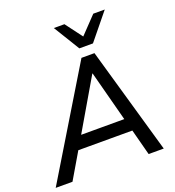

<svg xmlns="http://www.w3.org/2000/svg" viewBox="-191 -1066 1090 1194"><g transform="rotate(-20 354.0 -469.0)"><path d="M-28 0 399 -705H485L687 0H587L536 -194L571 -172H151L196 -192L83 0ZM429 -590 223 -238 200 -256H549L524 -237L431 -590ZM407 -765 301 -938H371L455 -826L562 -938H638L497 -765Z"/></g></svg>

Font: Nunito Sans 12pt ExtraLight 12pt SemiBold
Style: Italic
Weight: 600
Italic angle: -9°
Version: Version 3.101;gftools[0.9.27]